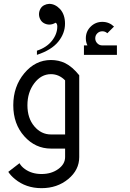

<svg xmlns="http://www.w3.org/2000/svg" viewBox="-20 -770 675 995"><path d="M317.4 -73.2V-353.5Q285.6 -385.7 244.1 -385.7Q193.4 -385.7 157.7 -338.6Q122.1 -291.5 122.1 -224.6Q122.1 -157.7 157.7 -115.5Q193.4 -73.2 244.1 -73.2ZM195.3 205.1Q114.3 205.1 57.1 157.7Q36.1 140.6 22.9 120.6L81.1 75.7Q89.8 92.3 108.9 106Q144.5 131.8 195.3 131.8Q246.1 131.8 281.7 106.2Q317.4 80.6 317.4 43.9V0H244.1Q163.1 0 106 -63.7Q48.8 -127.4 48.8 -224.6Q48.8 -321.8 106 -390.4Q163.1 -459 244.1 -459Q283.7 -459 317.4 -442.9Q355 -424.3 390.6 -379.9V43.9Q390.6 110.8 333.5 158Q276.4 205.1 195.3 205.1ZM433.1 -534.7Q424.8 -551.3 424.8 -571.3Q424.8 -607.4 450 -632.1Q475.1 -656.7 510.3 -656.7Q545.4 -656.7 570.8 -632.3L536.1 -597.7Q525.4 -607.9 510.3 -607.9Q495.1 -607.9 484.4 -597.4Q473.6 -586.9 473.6 -571.3Q473.6 -556.2 484.4 -545.4Q495.1 -534.7 509.8 -534.7H585.9V-485.8H415V-534.7ZM171.4 -485.8V-507.3Q221.7 -523.9 249.3 -558.8Q276.9 -593.8 276.9 -632.8Q276.9 -647.9 268.1 -652.3Q252 -642.6 235.8 -642.6Q221.7 -642.6 208.7 -649.4Q195.8 -656.2 189 -669.2Q182.1 -682.1 182.1 -696.3Q182.1 -710.4 189 -723.4Q195.8 -736.3 208.5 -742.9Q221.2 -749.5 234.9 -750Q266.1 -750 292 -722.2Q316.9 -693.8 316.9 -647.5Q316.9 -597.2 282 -554Q247.1 -510.7 171.4 -485.8Z"/></svg>

Font: Catrinity
Style: Regular
Weight: 400
Designer: Alexander Lange
Foundry: High-Logic / Made with FontCreator
Version: Version 2.090;May 20, 2024;FontCreator 15.0.0.2974 64-bit